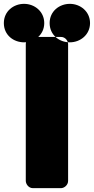

<svg xmlns="http://www.w3.org/2000/svg" viewBox="-98 -940 488 998"><path d="M219 38C235 38 256 23 256 0V-711C256 -727 242 -748 219 -748H73C57 -748 36 -734 36 -711V0C36 16 50 38 73 38ZM27 -720C81 -720 132 -759 132 -820C132 -880 82 -920 27 -920C-27 -920 -78 -882 -78 -820C-78 -757 -27 -720 27 -720ZM265 -720C209 -720 160 -759 160 -820C160 -882 211 -920 265 -920C320 -920 370 -880 370 -820C370 -760 320 -720 265 -720Z"/></svg>

Font: Asimov Print
Style: E
Weight: 500
Designer: Google
Version: Version 2.000980; 2014